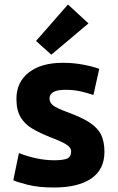

<svg xmlns="http://www.w3.org/2000/svg" viewBox="-20 -819 525 853"><path d="M220 14Q150 14 103.5 2Q57 -10 39 -18L64 -139Q102 -124 142 -115.5Q182 -107 221 -107Q262 -107 279 -115Q296 -123 296 -146Q296 -164 274 -177.5Q252 -191 207 -208Q161 -226 126 -246Q91 -266 72 -297.5Q53 -329 53 -380Q53 -454 108 -497Q163 -540 259 -540Q307 -540 351 -531.5Q395 -523 421 -513L395 -397Q369 -406 338.5 -413Q308 -420 270 -420Q200 -420 200 -381Q200 -364 215 -351.5Q230 -339 279 -321Q345 -297 380.5 -273Q416 -249 430 -218.5Q444 -188 444 -144Q444 -66 385.5 -26Q327 14 220 14ZM208 -576 140 -637 282 -799 373 -715Z"/></svg>

Font: Ubuntu Sans ExtraBold
Style: Regular
Weight: 800
Designer: Dalton Maag Ltd
Foundry: Dalton Maag Ltd
Version: Version 1.006; ttfautohint (v1.8.4.7-5d5b)